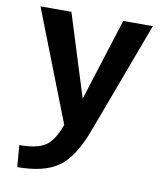

<svg xmlns="http://www.w3.org/2000/svg" viewBox="-84 -589 758 887"><g transform="rotate(10 295.0 -145.0)"><path d="M57 230 49 128Q132 128 171 102Q210 76 237 0L34 -520H179L299 -137H301L422 -520H561L366 3Q318 133 251 181.5Q184 230 57 230Z"/></g></svg>

Font: M PLUS 1p
Style: Bold
Weight: 700
Version: Version 1.062